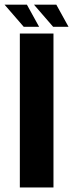

<svg xmlns="http://www.w3.org/2000/svg" viewBox="-60 -822 320 842"><path d="M27 0V-675H174.5V0ZM173 -704.5 89 -801.5H187L240.5 -704.5ZM44 -704.5 -40 -801.5H58L111.5 -704.5Z"/></svg>

Font: Anybody Condensed Regular
Style: Bold
Weight: 700
Width: 3
Designer: Tyler Finck
Foundry: Etcetera Type Company
Version: Version 1.010; ttfautohint (v1.8.3) -l 8 -r 50 -G 200 -x 14 